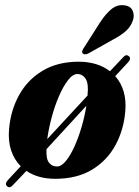

<svg xmlns="http://www.w3.org/2000/svg" viewBox="-20 -702 552 764"><path d="M8.5 39.5Q-2 30.5 10.5 15.5L62.5 -40.5Q36.5 -66.5 24.2 -103.8Q12 -141 16 -187Q22 -261.5 55.5 -322.8Q89 -384 149 -420.2Q209 -456.5 294 -456.5Q369 -456 417.5 -418.5L469.5 -473.5Q481 -487.5 492 -479Q503.5 -471 491 -455.5L438.5 -399Q486 -345 478.5 -259Q472.5 -185.5 439.5 -124.5Q406.5 -63.5 346.5 -27Q286.5 9.5 199.5 9.5Q131.5 9.5 85 -22L32 34Q19.5 48.5 8.5 39.5ZM289 -407.5Q270 -408 250.8 -383.2Q231.5 -358.5 214.5 -319Q197.5 -279.5 185.5 -234.5Q173.5 -189.5 168 -148.5L328.5 -322V-324.5Q333 -370 320.8 -388.5Q308.5 -407 289 -407.5ZM206.5 -39.5Q224.5 -39.5 242.5 -61.8Q260.5 -84 276.8 -120.2Q293 -156.5 305.2 -198.8Q317.5 -241 323.5 -281L165 -108.5Q163 -69.5 175.2 -54.5Q187.5 -39.5 206.5 -39.5ZM378 -612.5Q400 -646.5 423.2 -665.5Q446.5 -684.5 473.5 -681Q499.5 -678.5 507.8 -659.5Q516 -640.5 508.5 -620Q500 -595.5 480.5 -578.2Q461 -561 431.5 -545.5L331 -489Q324.5 -486 318 -486Q311.5 -486 308.5 -490.5Q305.5 -495.5 308 -501.5Q310.5 -507.5 315.5 -514.5Z"/></svg>

Font: Fraunces 144pt S050
Style: Bold Italic
Weight: 700
Italic angle: -16°
Version: Version 1.000; ttfautohint (v1.8.3)